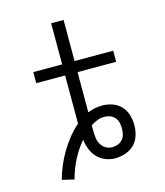

<svg xmlns="http://www.w3.org/2000/svg" viewBox="-117 -824 834 970"><g transform="rotate(-15 300.0 -338.5)"><path d="M152 58 89 43Q99 7 113.5 -27.5Q128 -62 147.5 -94.5Q167 -127 190.5 -156.5Q214 -186 242 -210V-462H91V-520H242V-735H307V-520H509V-462H307V-252Q325 -259 344 -263Q363 -267 383 -267Q410 -267 436 -258Q462 -249 480.5 -229.5Q499 -210 507 -183.5Q515 -157 515 -130Q515 -111 511.5 -93Q508 -75 500 -58.5Q492 -42 479 -29Q466 -16 449.5 -8Q433 0 415 4Q397 8 379 8Q353 8 328 -2Q303 -12 285.5 -31Q268 -50 258.5 -74.5Q249 -99 246 -125Q212 -85 188.5 -38.5Q165 8 152 58ZM379 -50Q394 -50 408.5 -55.5Q423 -61 433 -72.5Q443 -84 446.5 -99Q450 -114 450 -130Q450 -145 446.5 -160Q443 -175 433 -186.5Q423 -198 408.5 -203.5Q394 -209 379 -209Q360 -209 341.5 -202Q323 -195 307 -184Q307 -177 307 -170.5Q307 -164 307 -157Q307 -139 309 -120.5Q311 -102 319.5 -86Q328 -70 344 -60Q360 -50 379 -50Z"/></g></svg>

Font: Iosevka Aile Custom Light
Style: Regular
Weight: 300
Designer: Belleve Invis
Foundry: Belleve Invis
Version: Version 17.0.2; ttfautohint (v1.8.3)